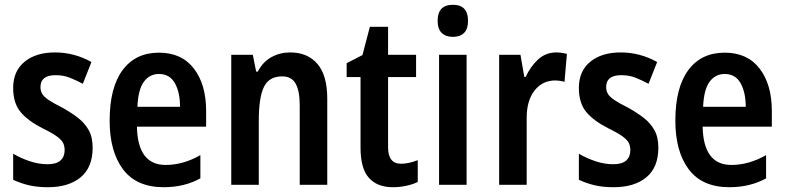

<svg xmlns="http://www.w3.org/2000/svg" viewBox="-20 -772 3281 802"><path d="M367 -155Q367 -73 317 -31.5Q267 10 180 10Q136 10 101.5 2Q67 -6 35 -21V-130Q65 -112 103 -99Q141 -86 179 -86Q215 -86 232.5 -101.5Q250 -117 250 -145Q250 -161 244 -174Q238 -187 218.5 -201.5Q199 -216 158 -236Q97 -267 66 -304Q35 -341 35 -405Q35 -475 82.5 -514Q130 -553 210 -553Q290 -553 362 -513L326 -422Q298 -437 271.5 -447.5Q245 -458 212 -458Q149 -458 149 -408Q149 -393 156 -380.5Q163 -368 183 -354.5Q203 -341 241 -322Q277 -302 305.5 -280Q334 -258 350.5 -228.5Q367 -199 367 -155Z M644 -552Q739 -552 790 -485.5Q841 -419 841 -309V-243H552Q555 -83 672 -83Q745 -83 817 -124V-27Q750 10 664 10Q550 10 494 -64.5Q438 -139 438 -268Q438 -406 492 -479Q546 -552 644 -552ZM644 -463Q605 -463 581 -430.5Q557 -398 554 -326H732Q732 -386 710.5 -424.5Q689 -463 644 -463Z M1192 -553Q1265 -553 1306 -505Q1347 -457 1347 -360V0H1232V-332Q1232 -392 1215 -422.5Q1198 -453 1159 -453Q1104 -453 1082.5 -409Q1061 -365 1061 -268V0H946V-543H1036L1050 -473H1057Q1078 -514 1114 -533.5Q1150 -553 1192 -553Z M1655 -88Q1672 -88 1689.5 -92Q1707 -96 1725 -103V-12Q1705 -2 1677.5 4Q1650 10 1621 10Q1556 10 1521 -29Q1486 -68 1486 -155V-450H1428V-508L1494 -542L1525 -660H1601V-543H1718V-450H1601V-157Q1601 -88 1655 -88Z M1872 -752Q1935 -752 1935 -685Q1935 -651 1918.5 -634.5Q1902 -618 1872 -618Q1842 -618 1825 -634.5Q1808 -651 1808 -685Q1808 -752 1872 -752ZM1929 -543V0H1814V-543Z M2304 -553Q2313 -553 2324.5 -551.5Q2336 -550 2348 -547L2338 -430Q2330 -433 2318.5 -434.5Q2307 -436 2300 -436Q2246 -436 2213 -394Q2180 -352 2180 -280V0H2065V-543H2154L2170 -451H2176Q2195 -493 2227 -523Q2259 -553 2304 -553Z M2730 -155Q2730 -73 2680 -31.5Q2630 10 2543 10Q2499 10 2464.5 2Q2430 -6 2398 -21V-130Q2428 -112 2466 -99Q2504 -86 2542 -86Q2578 -86 2595.5 -101.5Q2613 -117 2613 -145Q2613 -161 2607 -174Q2601 -187 2581.5 -201.5Q2562 -216 2521 -236Q2460 -267 2429 -304Q2398 -341 2398 -405Q2398 -475 2445.5 -514Q2493 -553 2573 -553Q2653 -553 2725 -513L2689 -422Q2661 -437 2634.5 -447.5Q2608 -458 2575 -458Q2512 -458 2512 -408Q2512 -393 2519 -380.5Q2526 -368 2546 -354.5Q2566 -341 2604 -322Q2640 -302 2668.5 -280Q2697 -258 2713.5 -228.5Q2730 -199 2730 -155Z M3007 -552Q3102 -552 3153 -485.5Q3204 -419 3204 -309V-243H2915Q2918 -83 3035 -83Q3108 -83 3180 -124V-27Q3113 10 3027 10Q2913 10 2857 -64.5Q2801 -139 2801 -268Q2801 -406 2855 -479Q2909 -552 3007 -552ZM3007 -463Q2968 -463 2944 -430.5Q2920 -398 2917 -326H3095Q3095 -386 3073.5 -424.5Q3052 -463 3007 -463Z"/></svg>

Font: Noto Sans Kannada Condensed SemiBold
Style: Regular
Weight: 600
Width: 3
Designer: Jelle Bosma - Monotype Design Team
Foundry: Monotype Imaging Inc.
Version: Version 2.005; ttfautohint (v1.8.4.7-5d5b)